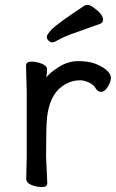

<svg xmlns="http://www.w3.org/2000/svg" viewBox="-20 -739 470 775"><path d="M384.8 -643.1Q335.9 -625 287.8 -608.4Q239.7 -591.8 219.2 -579.8Q198.7 -567.9 190.9 -567.9Q183.1 -567.9 176 -575Q168.9 -582 168.9 -590.6Q168.9 -599.1 189 -620.6Q209 -642.1 321.8 -716.8Q326.2 -719.2 334.5 -719.2Q342.8 -719.2 356.9 -709Q396 -682.1 396 -659.2Q396 -647.9 384.8 -643.1ZM85.9 -18.1 87.9 -106V-367.2L85 -474.1Q85 -490.2 106.4 -490.2Q127.9 -490.2 148.9 -481.7Q169.9 -473.1 169.9 -459.5Q169.9 -445.8 168 -434.1L167 -425.8Q176.8 -441.9 214.8 -467Q252.9 -492.2 295.4 -492.2Q337.9 -492.2 365 -481.7Q392.1 -471.2 409.9 -456.1Q427.7 -440.9 427.7 -424.6Q427.7 -408.2 414.8 -388.2Q401.9 -368.2 388.4 -368.2Q375 -368.2 367.2 -380.9Q357.9 -397.9 337.9 -406.5Q317.9 -415 304.2 -415Q264.2 -415 230 -390.1Q180.2 -354 169.9 -265.1Q166 -230 166 -106L170.9 0Q170.9 16.1 149.4 16.1Q127.9 16.1 106.9 7.6Q85.9 -1 85.9 -18.1Z"/></svg>

Font: LXGW WenKai GB Screen
Style: Regular
Weight: 400
Designer: LXGW / Fontworks Inc.
Foundry: LXGW / Fontworks Inc.
Version: Version 1.321;February 19, 2024;FontCreator 14.0.0.2901 64-b